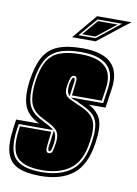

<svg xmlns="http://www.w3.org/2000/svg" viewBox="-93 -804 618 867"><g transform="rotate(10 215.5 -370.5)"><path d="M153 7Q89 7 51 -10Q13 -27 -0.5 -68Q-14 -109 -4 -181L2 -225H106L105 -226Q51 -253 36.5 -296.5Q22 -340 32 -411Q42 -479 64.5 -519Q87 -559 130 -576.5Q173 -594 242 -594Q426 -594 403 -436L390 -348H314Q357 -325 370.5 -289Q384 -253 373 -183Q358 -80 302.5 -36.5Q247 7 153 7ZM155 -11Q240 -11 291.5 -50Q343 -89 356 -183Q364 -237 357.5 -267Q351 -297 328.5 -314.5Q306 -332 266 -349L265 -350L260 -353Q254 -355 254 -355L255 -354Q239 -359 228 -366H376L386 -436Q406 -576 239 -576Q177 -576 138 -560Q99 -544 78.5 -507.5Q58 -471 50 -411Q41 -347 53.5 -307Q66 -267 115 -243Q136 -232 150.5 -224Q165 -216 175 -207H17L13 -181Q0 -84 34.5 -47.5Q69 -11 155 -11ZM156 -20Q74 -20 41.5 -54.5Q9 -89 22 -181L24 -198H168L163 -158Q158 -120 161 -111Q164 -101 173 -101Q184 -101 188 -110Q192 -119 197 -151Q201 -181 194 -197Q187 -213 168.5 -224.5Q150 -236 119 -251Q73 -274 61.5 -311.5Q50 -349 58 -411Q66 -469 85.5 -503Q105 -537 142 -551.5Q179 -566 238 -566Q395 -566 377 -436L368 -376H231L233 -390Q235 -409 236.5 -422.5Q238 -436 239 -446Q240 -465 226 -465Q215 -465 210 -450.5Q205 -436 202 -416Q198 -389 205 -376.5Q212 -364 227 -357Q242 -350 261 -341Q300 -326 321 -308.5Q342 -291 348.5 -262.5Q355 -234 347 -183Q335 -94 285.5 -57Q236 -20 156 -20ZM222 -371Q206 -384 210 -416Q211 -432 216 -444Q219 -456 225 -456Q233 -456 231 -439Q230 -431 228 -418.5Q226 -406 224 -390ZM174 -110Q170 -110 168 -119Q167 -123 168.5 -132.5Q170 -142 172 -158L178 -205Q193 -187 189 -151Q187 -138 185.5 -130Q184 -122 182 -118Q179 -110 174 -110ZM186 -635 281 -748H439L407 -724L294 -635ZM213 -649H291L398 -734H286ZM228 -656 289 -727H379L289 -656Z"/></g></svg>

Font: Alumni Sans Collegiate One SC
Style: Italic
Weight: 400
Italic angle: -8°
Designer: Robert E. Leuschke
Foundry: Robert E. Leuschke
Version: Version 1.100